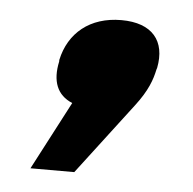

<svg xmlns="http://www.w3.org/2000/svg" viewBox="-34 -195 359 358"><g transform="rotate(5 146.0 -16.0)"><path d="M71 -77V-74C63 -37 73 -11 102 1L35 129H117L219 -5C242 -35 249 -56 253 -75L254 -78C264 -129 238 -161 180 -161C121 -161 82 -128 71 -77Z"/></g></svg>

Font: LT Wave Text Black Italic
Style: Regular
Weight: 900
Designer: Daniel Lyons
Version: Version 2.5 (Glyphs App)